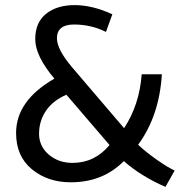

<svg xmlns="http://www.w3.org/2000/svg" viewBox="-20 -701 713 752"><path d="M264 -63Q351 -63 409 -133L240 -330Q187 -307 160 -267Q133 -227 133 -177.5Q133 -128 171 -95.5Q209 -63 264 -63ZM193 -393Q118 -482 118 -547.5Q118 -613 160.5 -647Q203 -681 272.5 -681Q342 -681 420 -645L395 -576Q337 -605 270 -605Q203 -605 203 -551Q203 -508 261 -439L466 -199Q526 -290 535 -410H614Q604 -247 521 -134Q552 -105 594 -75.5Q636 -46 664 -33L628 31Q532 -11 465 -70Q383 13 257 13Q167 13 105 -38Q43 -89 43 -180Q43 -307 193 -393Z"/></svg>

Font: Rambla
Style: Regular
Weight: 400
Designer: Martin Sommaruga
Foundry: Martin Sommaruga
Version: Version 1.001